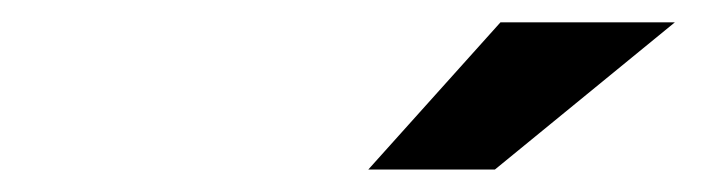

<svg xmlns="http://www.w3.org/2000/svg" viewBox="-20 -758 640 170"><path d="M306.1 -607.9 423.1 -738.2H577.5L418.2 -607.9Z"/></svg>

Font: Red Hat Display VF
Style: Italic
Weight: 300
Italic angle: -12°
Designer: Pentagram, MCKL
Foundry: Pentagram, MCKL
Version: Version 1.023